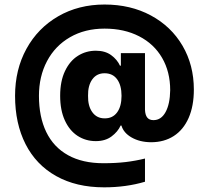

<svg xmlns="http://www.w3.org/2000/svg" viewBox="-20 -718 914 840"><path d="M243.2 -298.8Q243.2 -362.8 264.4 -407.2Q285.6 -451.7 321 -473.9Q356.4 -496.1 399.4 -496.1Q439.9 -496.1 466.3 -476.8Q492.7 -457.5 504.9 -430.7H508.8V-485.4H614.3V-238.3Q615.2 -214.8 624.3 -203.6Q633.3 -192.4 651.4 -192.4Q685.1 -192.4 704.3 -227.5Q723.6 -262.7 724.6 -323.2Q724.6 -403.8 689.2 -464.8Q653.8 -525.9 588.6 -559.3Q523.4 -592.8 437.5 -592.8Q351.6 -592.8 286.4 -555.2Q221.2 -517.6 185.8 -450.7Q150.4 -383.8 150.4 -298.8Q150.4 -206.5 182.4 -140.4Q214.4 -74.2 277.6 -39.1Q340.8 -3.9 432.6 -3.9Q485.8 -3.9 529.5 -9Q573.2 -14.2 614.3 -24.4V77.1Q531.7 101.6 435.5 101.6Q313.5 101.6 225.6 52.2Q137.7 2.9 91.8 -87.4Q45.9 -177.7 45.9 -298.8Q45.9 -413.6 95.7 -504.4Q145.5 -595.2 234.6 -646.7Q323.7 -698.2 437.5 -698.2Q551.3 -698.2 640.1 -650.4Q729 -602.5 778.6 -517.8Q828.1 -433.1 828.1 -326.2Q828.1 -253.9 805.2 -201.9Q782.2 -149.9 740 -122.8Q697.8 -95.7 640.6 -95.7Q591.3 -96.2 555.9 -116.5Q520.5 -136.7 511.2 -168.9H507.8Q495.6 -141.6 468 -121.1Q440.4 -100.6 399.4 -100.6Q355 -100.6 319.6 -123.5Q284.2 -146.5 263.7 -191.2Q243.2 -235.8 243.2 -298.8ZM511.7 -298.8Q511.7 -344.7 492.4 -371.1Q473.1 -397.5 437.5 -397.5Q402.8 -397.5 383.5 -370.4Q364.3 -343.3 365.2 -298.8Q364.3 -254.4 383.8 -227.3Q403.3 -200.2 437.5 -200.2Q472.7 -199.7 492.2 -226.1Q511.7 -252.4 511.7 -298.8Z"/></svg>

Font: Pretendard JP
Style: Bold
Weight: 700
Designer: Base glyphs from Inter by Rasmus Andersson; Hangeul glyphs from Noto Sans CJK(Source Han Sans) by Jang Soo-young and Kan
Foundry: Kil Hyung-jin
Version: Version 1.309